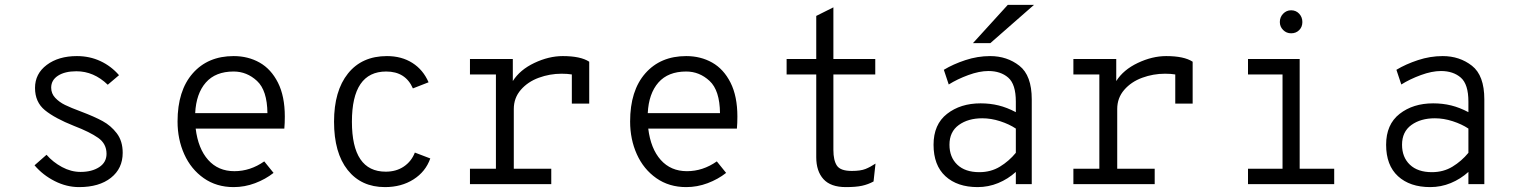

<svg xmlns="http://www.w3.org/2000/svg" viewBox="-20 -752 6200 784"><path d="M121 -77 170 -120Q196 -90 233 -70Q270 -50 309 -50Q355 -50 385 -69.5Q415 -89 415 -124Q415 -165 381 -189Q347 -213 282 -238Q204 -269 163.5 -302Q123 -335 123 -393Q123 -451 171 -487Q219 -523 294 -523Q346 -523 390 -502.5Q434 -482 466 -445L420 -406Q363 -461 292 -461Q245 -461 217 -443Q189 -425 189 -394Q189 -370 205.5 -352.5Q222 -335 245.5 -323.5Q269 -312 312 -296Q365 -276 399 -257.5Q433 -239 457 -207.5Q481 -176 481 -128Q481 -64 433 -26Q385 12 303 12Q252 12 203.5 -12.5Q155 -37 121 -77Z M1141 -227H779Q789 -145 830 -99Q871 -53 937 -53Q1002 -53 1059 -93L1097 -46Q1064 -20 1021.5 -4Q979 12 934 12Q864 12 812 -24.5Q760 -61 732.5 -122Q705 -183 705 -256Q705 -382 767 -452.5Q829 -523 934 -523Q993 -523 1040 -496.5Q1087 -470 1115 -414.5Q1143 -359 1143 -276Q1143 -249 1141 -227ZM1072 -290Q1071 -383 1029.5 -421.5Q988 -460 934 -460Q860 -460 820.5 -415Q781 -370 777 -290Z M1344 -255Q1344 -381 1401 -452Q1458 -523 1560 -523Q1620 -523 1664 -495Q1708 -467 1730 -416L1666 -391Q1636 -460 1557 -460Q1417 -460 1417 -255Q1417 -51 1555 -51Q1598 -51 1629 -72Q1660 -93 1674 -129L1737 -105Q1718 -51 1668.5 -19.5Q1619 12 1552 12Q1455 12 1399.5 -58Q1344 -128 1344 -255Z M2386 -500V-329H2315V-448Q2297 -451 2273 -451Q2225 -451 2180 -434.5Q2135 -418 2106.5 -385Q2078 -352 2078 -307V-63H2231V0H1899V-63H2005V-448H1899V-511H2074V-421Q2103 -467 2162 -495Q2221 -523 2278 -523Q2351 -523 2386 -500Z M2989 -227H2627Q2637 -145 2678 -99Q2719 -53 2785 -53Q2850 -53 2907 -93L2945 -46Q2912 -20 2869.5 -4Q2827 12 2782 12Q2712 12 2660 -24.5Q2608 -61 2580.5 -122Q2553 -183 2553 -256Q2553 -382 2615 -452.5Q2677 -523 2782 -523Q2841 -523 2888 -496.5Q2935 -470 2963 -414.5Q2991 -359 2991 -276Q2991 -249 2989 -227ZM2920 -290Q2919 -383 2877.5 -421.5Q2836 -460 2782 -460Q2708 -460 2668.5 -415Q2629 -370 2625 -290Z M3313 -110V-448H3192V-511H3313V-687L3383 -722V-511H3554V-448H3383V-140Q3383 -97 3397.5 -75.5Q3412 -54 3458 -54Q3494 -54 3514 -62Q3534 -70 3555 -84L3547 -11Q3525 1 3500 6.5Q3475 12 3434 12Q3372 12 3342.5 -20.5Q3313 -53 3313 -110Z M3792 -161Q3792 -244 3847 -287Q3902 -330 3984 -330Q4023 -330 4057.5 -321.5Q4092 -313 4128 -294V-337Q4128 -408 4097 -435Q4066 -462 4016 -462Q3979 -462 3934 -445.5Q3889 -429 3854 -407L3834 -467Q3872 -490 3922 -506.5Q3972 -523 4023 -523Q4092 -523 4142.5 -483.5Q4193 -444 4193 -346V0H4128V-50Q4096 -21 4056 -4.5Q4016 12 3972 12Q3889 12 3840.5 -32.5Q3792 -77 3792 -161ZM4128 -128V-227Q4101 -245 4064 -257Q4027 -269 3991 -269Q3933 -269 3895 -241.5Q3857 -214 3857 -161Q3857 -110 3889 -79.5Q3921 -49 3979 -49Q4026 -49 4063 -71.5Q4100 -94 4128 -128ZM4095 -732H4202L4024 -576H3953Z M4850 -500V-329H4779V-448Q4761 -451 4737 -451Q4689 -451 4644 -434.5Q4599 -418 4570.5 -385Q4542 -352 4542 -307V-63H4695V0H4363V-63H4469V-448H4363V-511H4538V-421Q4567 -467 4626 -495Q4685 -523 4742 -523Q4815 -523 4850 -500Z M5206 -662Q5206 -682 5219.5 -696Q5233 -710 5252 -710Q5272 -710 5285 -696Q5298 -682 5298 -662Q5298 -642 5285 -629Q5272 -616 5252 -616Q5233 -616 5219.5 -629.5Q5206 -643 5206 -662ZM5428 -63V0H5076V-63H5217V-448H5076V-511H5287V-63Z M5640 -161Q5640 -244 5695 -287Q5750 -330 5832 -330Q5871 -330 5905.5 -321.5Q5940 -313 5976 -294V-337Q5976 -408 5945 -435Q5914 -462 5864 -462Q5827 -462 5782 -445.5Q5737 -429 5702 -407L5682 -467Q5720 -490 5770 -506.5Q5820 -523 5871 -523Q5940 -523 5990.5 -483.5Q6041 -444 6041 -346V0H5976V-50Q5944 -21 5904 -4.5Q5864 12 5820 12Q5737 12 5688.5 -32.5Q5640 -77 5640 -161ZM5976 -128V-227Q5949 -245 5912 -257Q5875 -269 5839 -269Q5781 -269 5743 -241.5Q5705 -214 5705 -161Q5705 -110 5737 -79.5Q5769 -49 5827 -49Q5874 -49 5911 -71.5Q5948 -94 5976 -128Z"/></svg>

Font: Overpass Mono Light
Style: Regular
Weight: 300
Monospace: yes
Designer: Delve Withrington, Dave Bailey
Foundry: Delve Fonts
Version: Version 1.000;DELV;Overpass